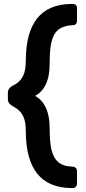

<svg xmlns="http://www.w3.org/2000/svg" viewBox="-20 -796 437 975"><path d="M344 159Q226 158 168.5 85Q111 12 111 -131Q111 -179 97.5 -206.5Q84 -234 55 -251L46 -256Q32 -264 26 -272.5Q20 -281 20 -295V-323Q20 -337 26 -345.5Q32 -354 46 -362L56 -367Q85 -384 98 -412Q111 -440 111 -487Q111 -630 168.5 -702.5Q226 -775 344 -776H349Q371 -776 371 -754V-690Q371 -680 365 -674Q359 -668 351 -668H347Q313 -666 290.5 -654.5Q268 -643 255 -619.5Q242 -596 237 -559Q232 -522 232 -470Q232 -408 212.5 -367.5Q193 -327 158 -309Q193 -291 212.5 -249.5Q232 -208 232 -148Q232 -96 237 -59.5Q242 -23 255 1Q268 25 290 37Q312 49 346 50L351 51Q359 51 365 57Q371 63 371 73V137Q371 146 365 152.5Q359 159 349 159Z"/></svg>

Font: Fz Rubik Med
Style: Regular
Weight: 500
Designer: Hubert and Fischer
Foundry: Hubert and Fischer
Version: Vit hóa bi FontZin.com